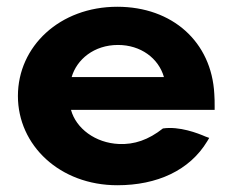

<svg xmlns="http://www.w3.org/2000/svg" viewBox="-20 -525 687 568"><path d="M190 -200H615V-210C615 -222 615 -235 614 -247C606 -401 490 -505 327 -505C157 -505 33 -388 33 -241C33 -95 157 23 327 23C445 23 541 -21 593 -107L599 -117L588 -121C565 -131 511 -152 462 -145C419 -111 377 -97 332 -99C262 -102 205 -145 190 -200ZM465 -297H192C207 -349 258 -392 329 -392C396 -392 449 -353 465 -297Z"/></svg>

Font: Bluebird
Style: SfBdExt
Weight: 700
Designer: Jasper
Foundry: Cannot Into Space Fonts
Version: Version 0.98